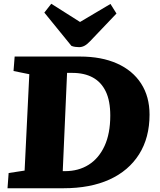

<svg xmlns="http://www.w3.org/2000/svg" viewBox="-20 -1002 851 1022"><path d="M20 0 26 -81 111 -94 136 -607 52 -624 58 -701H406Q520 -701 603 -664Q686 -627 731 -557.5Q776 -488 776 -392Q776 -269 720.5 -181Q665 -93 563 -46.5Q461 0 318 0ZM314 -91H326Q398 -91 452 -125Q506 -159 536.5 -225Q567 -291 567 -387Q567 -465 543 -515Q519 -565 474 -589.5Q429 -614 365 -614H337ZM216 -935 253 -982 406 -885 568 -981 600 -930 459 -782Q444 -766 430 -758.5Q416 -751 401 -751Q392 -751 380.5 -752.5Q369 -754 360 -758Z"/></svg>

Font: Literata ExtraBold
Style: Italic
Weight: 800
Italic angle: -2°
Designer: Latin by Veronika Burian and Jose Scaglione. Greek by Irene Vlachou. Cyrillic by Vera Evstafieva
Foundry: TypeTogether
Version: Version 3.002